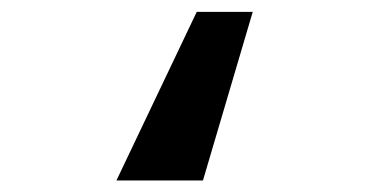

<svg xmlns="http://www.w3.org/2000/svg" viewBox="-20 -218 640 324"><path d="M322.5 86.5H176.5L312 -198H406.5Z"/></svg>

Font: JuliaMono SemiBold
Style: Italic
Weight: 600
Italic angle: -9°
Monospace: yes
Designer: cormullion
Foundry: corm
Version: Version 0.056; ttfautohint (v1.8.4)